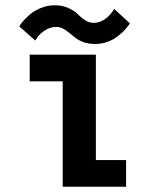

<svg xmlns="http://www.w3.org/2000/svg" viewBox="-20 -707 610 727"><path d="M340 -540.5Q316 -540.5 297 -547.2Q278 -554 265.8 -563.5Q253.5 -573 242.8 -582.2Q232 -591.5 219.5 -598.2Q207 -605 193 -605Q170 -605 150.2 -592Q130.5 -579 122 -566L113.5 -553.5L53 -607Q55.5 -612.5 64.8 -623.8Q74 -635 90.5 -650Q107 -665 133 -676Q159 -687 187.5 -687Q216.5 -687 239.2 -676.5Q262 -666 273.8 -653.8Q285.5 -641.5 301.5 -631Q317.5 -620.5 334 -620.5Q348.5 -620.5 361.8 -626Q375 -631.5 383.8 -639.2Q392.5 -647 399.2 -654.8Q406 -662.5 409 -668L412 -673.5L472 -618.5L468.5 -613.5Q465 -608.5 461.8 -604.8Q458.5 -601 452.8 -594.2Q447 -587.5 440.8 -582.2Q434.5 -577 426.2 -570.2Q418 -563.5 408.8 -558.5Q399.5 -553.5 388.8 -549.2Q378 -545 365.5 -542.8Q353 -540.5 340 -540.5ZM343 -101H457.5V0H217.5V-399H92.5V-500H343Z"/></svg>

Font: League Mono Narrow SemiBold
Style: Regular
Weight: 600
Width: 3
Designer: Tyler Finck
Foundry: The League of Moveable Type / Tyler Finck
Version: Version 2.210